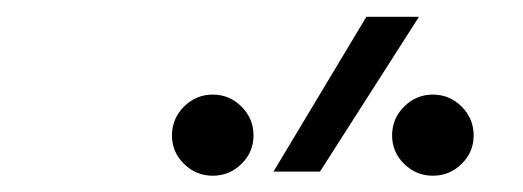

<svg xmlns="http://www.w3.org/2000/svg" viewBox="-20 -815 626 230"><path d="M307.6 -609.4 418.9 -794.9H481.9L363.3 -609.4ZM234.9 -604.5Q214.8 -604.5 200.4 -618.7Q186 -632.8 186 -652.8Q186 -672.9 200.4 -687.3Q214.8 -701.7 234.9 -701.7Q254.9 -701.7 269.3 -687.3Q283.7 -672.9 283.7 -652.8Q283.7 -632.8 269.3 -618.7Q254.9 -604.5 234.9 -604.5ZM498.5 -604.5Q478.5 -604.5 464.1 -618.7Q449.7 -632.8 449.7 -652.8Q449.7 -672.9 464.1 -687.3Q478.5 -701.7 498.5 -701.7Q518.6 -701.7 533 -687.3Q547.4 -672.9 547.4 -652.8Q547.4 -632.8 533 -618.7Q518.6 -604.5 498.5 -604.5Z"/></svg>

Font: Cascadia Mono ExtraLight
Style: Italic
Weight: 200
Italic angle: -10°
Monospace: yes
Designer: Aaron Bell
Foundry: Saja Typeworks
Version: Version 2404.023; ttfautohint (v1.8.4)